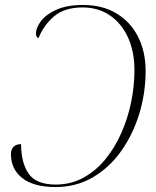

<svg xmlns="http://www.w3.org/2000/svg" viewBox="-20 -744 630 774"><path d="M315 -724Q393 -724 449.5 -690Q506 -656 536.5 -596Q567 -536 567 -458Q567 -369 541.5 -285.5Q516 -202 468.5 -135Q421 -68 354 -29Q287 10 204 10Q116 10 70 -26Q24 -62 24 -123Q24 -141 34.5 -152Q45 -163 65 -163Q65 -89 95 -44.5Q125 0 205 0Q265 0 315 -27Q365 -54 403.5 -100.5Q442 -147 468.5 -206.5Q495 -266 508.5 -331.5Q522 -397 522 -461Q522 -536 496 -593Q470 -650 423 -682Q376 -714 313 -714Q241 -714 199 -679Q157 -644 135 -590Q125 -595 125 -608Q125 -633 146 -660Q167 -687 209 -705.5Q251 -724 315 -724Z"/></svg>

Font: Noto Serif Display ExtraLight
Style: Italic
Weight: 200
Italic angle: -12°
Designer: Monotype Design Team
Foundry: Monotype Imaging Inc.
Version: Version 2.009